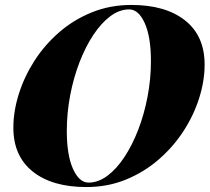

<svg xmlns="http://www.w3.org/2000/svg" viewBox="-20 -742 849 776"><path d="M502 -704Q463 -704 426 -676.5Q389 -649 357 -600.5Q325 -552 301 -489.5Q277 -427 263.5 -356Q250 -285 250 -213Q250 -115 275 -59.5Q300 -4 338 -4Q377 -4 414 -31.5Q451 -59 483 -107.5Q515 -156 539 -218.5Q563 -281 576.5 -352Q590 -423 590 -495Q590 -593 565 -648.5Q540 -704 502 -704ZM34 -226Q34 -292 56 -362Q78 -432 119 -496Q160 -560 218.5 -611Q277 -662 351 -692Q425 -722 511 -722Q649 -722 728 -659.5Q807 -597 807 -481Q807 -415 785 -345.5Q763 -276 721.5 -212Q680 -148 621 -97Q562 -46 488.5 -16Q415 14 329 14Q191 14 112.5 -48.5Q34 -111 34 -226Z"/></svg>

Font: Playfair Display Black
Style: Italic
Weight: 900
Italic angle: -14°
Designer: Claus Eggers Sørensen
Foundry: Claus Eggers Sørensen
Version: Version 1.203